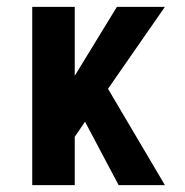

<svg xmlns="http://www.w3.org/2000/svg" viewBox="-20 -540 540 560"><path d="M326 0 228 -185 198 -141V0H74V-520H198V-319L321 -520H461L295 -281L461 0Z"/></svg>

Font: Iosevka Extrabold
Style: Regular
Weight: 800
Monospace: yes
Designer: Belleve Invis
Foundry: Belleve Invis
Version: Version 32.5.0; ttfautohint (v1.8.4)